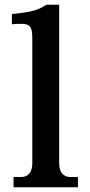

<svg xmlns="http://www.w3.org/2000/svg" viewBox="-20 -788 378 808"><path d="M229 -101V-768H175C142 -746 113 -737 30 -729V-686C106 -692 116 -687 116 -620V-101C116 -64 99 -43 69 -43H37V0H308V-43H276C246 -43 229 -64 229 -101Z"/></svg>

Font: LT Superior Serif Semibold
Style: Regular
Weight: 600
Designer: Daniel Lyons
Foundry: LyonsType
Version: Version 2.120;FEAKit 1.0